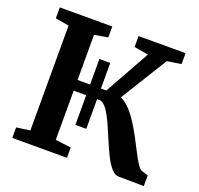

<svg xmlns="http://www.w3.org/2000/svg" viewBox="-129 -884 1065 1027"><g transform="rotate(20 404.0 -371.0)"><path d="M41.8 0V-59.9L119.1 -70.7V-667.6L41.8 -680.8V-743H340.5V-680.8L263.9 -667.6V-410.5H427.8L570.9 -667L490.2 -680.8V-743H757.7V-680.8L677.9 -668.6L513.3 -402.6Q531 -395.1 547.7 -381Q564.4 -366.9 580.2 -347.9Q595.9 -329 610.3 -306.9Q634 -270.9 654.8 -231.6Q675.6 -192.2 693.6 -157.1Q711.5 -122 726.7 -98.5Q741.9 -75.1 754.3 -70.7L790.8 -59.6V1.4L647.9 0Q625.1 0 604.7 -23.6Q584.2 -47.1 565.5 -84.5Q546.9 -122 529 -165.1Q511.2 -208.2 493.3 -247.8Q475.5 -287.4 456.5 -315.3Q437.6 -343.2 416.7 -349.7H263.9V-70.1L353 -58.6V0ZM335.2 -181V-556H397.1V-181Z"/></g></svg>

Font: Merriweather 7pt Light
Style: Regular
Weight: 300
Designer: Eben Sorkin
Foundry: Eben Sorkin
Version: Version 2.200;gftools[0.9.31]